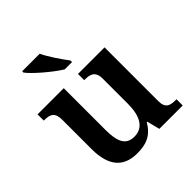

<svg xmlns="http://www.w3.org/2000/svg" viewBox="-207 -912 1068 1068"><g transform="rotate(-45 327.5 -378.0)"><path d="M309 -606H366V-619C337 -657 293 -721 272 -766H134V-756C159 -721 250 -642 309 -606ZM264 10C327 10 383 -4 423 -75H428L447 0H631V-49H625C584 -49 552 -55 552 -113V-536H343V-487H346C387 -487 422 -480 422 -420V-223C422 -128 391 -67 318 -67C250 -67 231 -120 231 -207V-536H25V-487H27C74 -487 101 -476 101 -417V-187C101 -51 159 10 264 10Z"/></g></svg>

Font: Noto Serif Tamil SemiBold
Style: Italic
Weight: 600
Italic angle: -12°
Designer: Indian Type Foundry, Tom Grace, and the Monotype Design Team
Foundry: Monotype Imaging Inc.
Version: Version 2.003